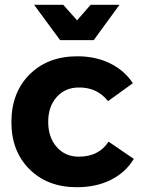

<svg xmlns="http://www.w3.org/2000/svg" viewBox="-20 -779 603 805"><path d="M373 -610.8H231.9L123 -758.8H245.1L303.2 -693.8L359.9 -758.8H481ZM435.1 -185.1 541 -112.8Q506.8 -56.2 445.3 -25.1Q383.8 5.9 301.8 5.9Q179.2 5.9 103.5 -69.6Q27.8 -145 27.8 -267.1Q27.8 -390.6 104 -466.8Q180.2 -543 304.2 -543Q380.9 -543 440.9 -513.7Q501 -484.4 537.1 -430.2L433.1 -355Q386.2 -413.6 310.1 -412.1Q253.4 -412.1 217.8 -372.3Q182.1 -332.5 182.1 -268.1Q182.1 -203.1 217.8 -162.6Q253.4 -122.1 310.1 -122.1Q394.5 -122.1 435.1 -185.1Z"/></svg>

Font: Montserrat arm SemiBold
Style: Regular
Weight: 600
Designer: Julieta Ulanovsky
Foundry: Julieta Ulanovsky
Version: Version 6.000;PS 006.000;hotconv 1.0.88;makeotf.lib2.5.64775